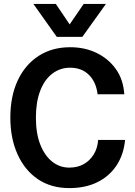

<svg xmlns="http://www.w3.org/2000/svg" viewBox="-20 -952 690 984"><path d="M335 12Q242 12 174.5 -33.5Q107 -79 70 -161Q33 -243 33 -349Q33 -459 71 -540Q109 -621 178 -665.5Q247 -710 340 -710Q414 -710 474.5 -681Q535 -652 573.5 -598.5Q612 -545 617 -469H480Q473 -531 436 -568Q399 -605 339 -605Q288 -605 248 -574.5Q208 -544 186 -486.5Q164 -429 164 -349Q164 -268 186.5 -211Q209 -154 247.5 -123.5Q286 -93 335 -93Q377 -93 408.5 -110.5Q440 -128 460 -160Q480 -192 483 -235H621Q614 -160 577.5 -104.5Q541 -49 479.5 -18.5Q418 12 335 12ZM151 -932H266L337 -827L409 -932H523L402 -763H271Z"/></svg>

Font: Azeret Mono Thin Medium
Style: Regular
Weight: 500
Version: Version 1.002